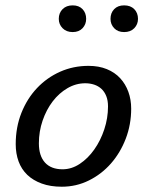

<svg xmlns="http://www.w3.org/2000/svg" viewBox="-20 -686 540 716"><path d="M38.6 0ZM38.6 -148.4Q38.6 -211.4 59.8 -264.9Q81.1 -318.4 117.9 -357.4Q154.8 -396.5 204.1 -418.5Q253.4 -440.4 310.1 -440.4Q348.6 -440.4 378.4 -428.2Q408.2 -416 428.2 -394.3Q448.2 -372.6 458.7 -343.5Q469.2 -314.5 469.2 -280.8Q469.2 -221.7 449 -168.9Q428.7 -116.2 393.8 -76.4Q358.9 -36.6 311.8 -13.2Q264.6 10.3 210.4 10.3Q168 10.3 135.7 -1.5Q103.5 -13.2 81.8 -33.9Q60.1 -54.7 49.3 -84Q38.6 -113.3 38.6 -148.4ZM125 -151.4Q125 -105 147.7 -79.8Q170.4 -54.7 213.4 -54.7Q247.1 -54.7 277.6 -75Q308.1 -95.2 331.5 -128.4Q355 -161.6 368.9 -203.6Q382.8 -245.6 382.8 -289.1Q382.8 -311.5 376.2 -327.9Q369.6 -344.2 358.2 -354.7Q346.7 -365.2 331.1 -370.4Q315.4 -375.5 297.9 -375.5Q263.2 -375.5 231.7 -357.2Q200.2 -338.9 176.5 -307.9Q152.8 -276.9 138.9 -236.3Q125 -195.8 125 -151.4ZM199.2 -615.7Q199.2 -637.7 213.4 -651.9Q227.5 -666 251 -666Q274.4 -666 287.8 -651.9Q301.3 -637.7 301.3 -615.7Q301.3 -595.2 287.8 -580.8Q274.4 -566.4 251 -566.4Q227.5 -566.4 213.4 -580.8Q199.2 -595.2 199.2 -615.7ZM392.1 -615.7Q392.1 -637.7 405.8 -651.9Q419.4 -666 442.9 -666Q466.8 -666 480.7 -651.9Q494.6 -637.7 494.6 -615.7Q494.6 -595.2 480.7 -580.8Q466.8 -566.4 442.9 -566.4Q419.4 -566.4 405.8 -580.8Q392.1 -595.2 392.1 -615.7Z"/></svg>

Font: PT Astra Sans
Style: Italic
Weight: 400
Italic angle: -16°
Designer: A.Korolkova, I. Chaeva
Foundry: ParaType Ltd
Version: Version 1.001; ttfautohint (v1.6)